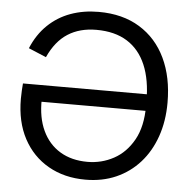

<svg xmlns="http://www.w3.org/2000/svg" viewBox="-52 -774 832 843"><g transform="rotate(5 363.5 -352.5)"><path d="M349.8 -722Q455.4 -722 530.5 -675.8Q605.6 -629.7 645.2 -546.4Q684.9 -463.1 684.9 -351Q684.9 -269.5 661.2 -201.7Q637.5 -134 593.8 -85.1Q550 -36.2 489.6 -9.6Q429.1 17 354.7 17Q261.9 17 191.3 -23.3Q120.6 -63.6 81.2 -137.3Q41.9 -211 41.9 -312Q41.9 -329 43 -349.5Q44 -370 45.2 -380H625.3V-307H97L133.4 -317Q131.7 -237.3 158.6 -180Q185.4 -122.8 236.1 -92.3Q286.7 -61.7 357 -61.7Q419.1 -61.7 472.6 -90.7Q526.1 -119.7 559.1 -178.7Q592.2 -237.7 592.2 -329V-349Q592.2 -443.7 564.5 -508.9Q536.8 -574.2 482.3 -608.4Q427.8 -642.6 346.2 -642.6Q273 -642.6 220.5 -609Q168 -575.4 135.6 -503.7L57.7 -536.4Q83.4 -598.2 126.5 -639.6Q169.5 -681 226 -701.5Q282.5 -722 349.8 -722Z"/></g></svg>

Font: TikTok Sans Light
Style: Regular
Weight: 300
Version: Version 4.000